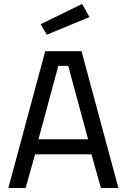

<svg xmlns="http://www.w3.org/2000/svg" viewBox="-20 -948 638 968"><path d="M22 0 208 -690H391L577 0H489L441 -170H157L109 0ZM174 -246H424L324 -616H274ZM216 -773 185 -826 394 -928 431 -862Z"/></svg>

Font: Cairo Play Medium
Style: Regular
Weight: 500
Version: Version 3.119